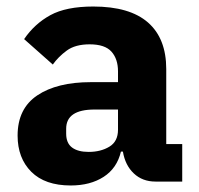

<svg xmlns="http://www.w3.org/2000/svg" viewBox="-20 -557 609 589"><path d="M457 0Q417 0 390.5 -25Q364 -50 357 -92H351Q339 -41 298 -14.5Q257 12 197 12Q118 12 76 -30Q34 -72 34 -141Q34 -224 94.5 -264.5Q155 -305 259 -305H342V-338Q342 -376 322 -398.5Q302 -421 255 -421Q211 -421 185 -402Q159 -383 142 -359L54 -437Q86 -484 134.5 -510.5Q183 -537 266 -537Q378 -537 434 -488Q490 -439 490 -345V-115H539V0ZM252 -91Q289 -91 315.5 -107Q342 -123 342 -159V-221H270Q183 -221 183 -162V-147Q183 -118 201 -104.5Q219 -91 252 -91Z"/></svg>

Font: IBM Plex Sans Arabic
Style: Bold
Weight: 700
Designer: Mike Abbink, Paul van der Laan, Pieter van Rosmalen, Wael Morcos, Khajak Apelian
Foundry: Bold Monday
Version: Version 1.2